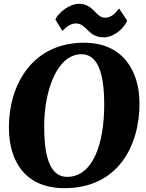

<svg xmlns="http://www.w3.org/2000/svg" viewBox="-20 -982 772 1012"><path d="M26.9 -311C26.9 -128.9 115.2 9.8 319.8 9.8C602.5 9.8 715.3 -214.8 715.3 -436C715.3 -604.5 630.9 -756.8 422.4 -756.8C151.9 -756.8 26.9 -536.6 26.9 -311ZM334 -49.8C230 -49.8 212.9 -191.4 212.9 -316.9C212.9 -506.3 281.7 -696.3 409.2 -696.3C496.6 -696.3 529.3 -594.2 529.3 -430.2C529.3 -220.2 467.8 -49.8 334 -49.8ZM309.1 -818.8C327.6 -838.4 350.6 -858.9 380.9 -858.4C439.5 -856.9 441.4 -785.2 527.8 -785.2C578.6 -785.2 633.8 -831.1 650.4 -873.5L607.4 -937.5C588.9 -914.1 569.3 -888.7 533.2 -888.7C484.9 -888.7 472.7 -961.9 397 -961.9C348.1 -961.9 291.5 -919.9 271.5 -879.4Z"/></svg>

Font: Merriweather
Style: Heavy Italic
Weight: 900
Italic angle: -7.5°
Designer: Eben Sorkin
Foundry: Eben Sorkin
Version: Version 1.001